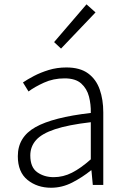

<svg xmlns="http://www.w3.org/2000/svg" viewBox="-20 -861 587 894"><path d="M217.8 13.2Q153.3 13.2 108.2 -23.2Q63 -59.6 63 -133.8Q63 -222.7 144.8 -268.8Q226.6 -314.9 402.8 -335Q403.8 -374.5 394.3 -411.4Q384.8 -448.2 358.2 -472.2Q331.5 -496.1 280.8 -496.1Q228.5 -496.1 184.6 -476.1Q140.6 -456.1 112.8 -435.1L86.9 -477.1Q107.4 -491.2 138.2 -507.3Q168.9 -523.4 207.3 -535.2Q245.6 -546.9 289.1 -546.9Q352.5 -546.9 390.1 -519.3Q427.7 -491.7 444.3 -444.3Q460.9 -397 460.9 -337.9V0H412.1L405.8 -67.9H403.8Q363.3 -35.2 316.2 -11Q269 13.2 217.8 13.2ZM230 -36.1Q274.4 -36.1 315.2 -56.9Q356 -77.6 402.8 -119.1V-292Q297.9 -279.8 236.1 -259.3Q174.3 -238.8 147.7 -208.5Q121.1 -178.2 121.1 -137.2Q121.1 -82 153.3 -59.1Q185.5 -36.1 230 -36.1ZM264.2 -634.8 231.9 -665 382.8 -840.8 424.8 -803.2Z"/></svg>

Font: Source Han Sans CN Light
Style: Regular
Weight: 300
Designer: Ryoko NISHIZUKA  (kana, bopomofo & ideographs); Paul D. Hunt (Latin, Greek & Cyrillic); Sandoll Communications , Soo-you
Foundry: Adobe
Version: Version 2.000;hotconv 1.0.107;makeotfexe 2.5.65593